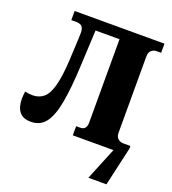

<svg xmlns="http://www.w3.org/2000/svg" viewBox="-162 -836 1048 1167"><g transform="rotate(20 362.0 -252.0)"><path d="M98 10Q47 10 23.5 -20Q0 -50 0 -103Q0 -124 4 -151Q31 -145 53 -145Q95 -145 124 -169.5Q153 -194 169.5 -254.5Q186 -315 192 -423Q195 -480 196.5 -514.5Q198 -549 199 -569Q200 -589 200 -602Q200 -630 188.5 -642.5Q177 -655 149 -655H119V-714H700V-655H672Q651 -655 637 -642Q623 -629 623 -603V-111Q623 -85 637 -72Q651 -59 672 -59H718V-41L661 210H544L630 0H367V-59H394Q434 -59 434 -108V-646H279L268 -418Q261 -265 243.5 -171Q226 -77 191.5 -33.5Q157 10 98 10Z"/></g></svg>

Font: Noto Serif SemiCondensed Black
Style: Regular
Weight: 900
Width: 4
Designer: Monotype Design Team
Foundry: Monotype Imaging Inc.
Version: Version 2.014; ttfautohint (v1.8.4.7-5d5b)